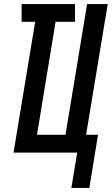

<svg xmlns="http://www.w3.org/2000/svg" viewBox="-20 -755 553 950"><path d="M333 175 362 0H47L154 -647H87V-735H351V-647H255L163 -88H304L411 -735H513L406 -88H465L422 175Z"/></svg>

Font: Iosevka SS04 Semibold Oblique
Style: Regular
Weight: 600
Italic angle: -9°
Monospace: yes
Designer: Belleve Invis
Foundry: Belleve Invis
Version: Version 19.0.0; ttfautohint (v1.8.4)